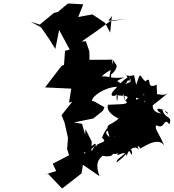

<svg xmlns="http://www.w3.org/2000/svg" viewBox="-20 -952 1002 1107"><path d="M511 -369C506 -396 586 -451 659 -452C586 -390 647 -392 653 -409C650 -362 659 -357 659 -408C651 -391 751 -414 702 -373C734 -348 677 -352 603 -348C587 -303 660 -270 664 -268C600 -213 587 -253 611 -162C570 -191 601 -226 652 -154C675 -173 663 -186 640 -164C650 -246 644 -206 727 -286C628 -262 586 -211 568 -157C614 -124 521 -134 536 -99C525 -125 547 -149 466 -66C456 -83 482 -55 540 -126C491 -68 517 -69 507 -86L509 -135L473 -208L471 -176L453 -238L406 -246L518 -269L574 -314L582 -334L522 -368ZM625 -860 615 -764 586 -820 513 -869 431 -854 460 -927 372 -932 324 -892 315 -884 290 -877 209 -810 157 -827 217 -794 262 -729 299 -670 321 -779 382 -666 355 -659 349 -578 334 -571 240 -448 391 -441 378 -360 397 -366 335 -288 352 -246 372 -157 367 -93 378 -57 284 -8 304 34 234 56 257 50 338 135 450 48 458 -2 554 64C519 -28 567 -46 572 -54C623 -42 642 -65 623 -69C649 -52 688 -86 713 -80C692 -54 648 -34 653 -16C763 -95 692 -119 741 -59C745 -110 704 -123 656 -61C660 -48 711 -99 712 -40C704 -77 758 -126 782 -86C763 -124 784 -108 788 -97C781 -84 890 -175 927 -112C894 -192 867 -211 882 -230C934 -200 920 -282 957 -235C975 -287 935 -262 917 -316C925 -333 950 -275 946 -304C893 -340 865 -325 910 -297C864 -304 859 -330 861 -345C871 -352 937 -404 953 -421C907 -376 882 -452 814 -364C786 -438 852 -409 764 -377C762 -403 778 -377 844 -361C827 -391 843 -365 847 -393C903 -395 880 -413 884 -464C815 -430 862 -521 818 -483C781 -513 795 -550 765 -463C743 -558 769 -496 700 -521C715 -527 714 -486 726 -484C741 -530 696 -500 649 -444C672 -411 697 -433 702 -370C664 -472 711 -448 725 -511C745 -469 729 -485 685 -457C671 -491 625 -475 696 -505C599 -498 614 -515 566 -511C617 -562 630 -526 625 -611C641 -602 617 -578 609 -488C647 -471 609 -481 624 -541C596 -496 658 -545 652 -576L630 -608L496 -607L495 -657L475 -714L451 -713L539 -774L614 -829L703 -842L605 -832Z"/></svg>

Font: Hussar Lance
Style: Italic
Weight: 700
Foundry: Cannot Into Space Fonts, PlusOne Fonts
Version: Version 2.27